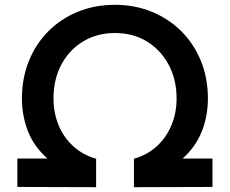

<svg xmlns="http://www.w3.org/2000/svg" viewBox="-20 -777 954 797"><path d="M52 -1V-119H177Q121 -168 96 -232.5Q71 -297 71 -368Q71 -452 99.5 -523Q128 -594 180 -646.5Q232 -699 302.5 -728Q373 -757 457 -757Q540 -757 610.5 -728Q681 -699 733 -647Q785 -595 814 -524Q843 -453 843 -368Q843 -295 817.5 -231Q792 -167 738 -119H862V-1L536 0V-118Q592 -134 631.5 -170.5Q671 -207 692 -258Q713 -309 713 -368Q713 -447 680 -508.5Q647 -570 589.5 -605Q532 -640 457 -640Q383 -640 325 -605Q267 -570 234.5 -508.5Q202 -447 202 -368Q202 -310 222.5 -259Q243 -208 283 -171Q323 -134 379 -118V0Z"/></svg>

Font: Plus Jakarta Text
Style: Bold
Weight: 700
Designer: Gumpita Rahayu
Foundry: Tokotype Studio
Version: Version 1.000